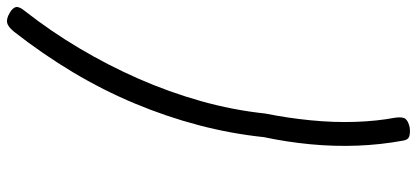

<svg xmlns="http://www.w3.org/2000/svg" viewBox="-344 -778 1201 553"><g transform="rotate(-90 256.5 -501.5)"><path d="M501 -1030Q443 -956 394 -873.5Q345 -791 306.5 -703.5Q268 -616 242 -524Q216 -432 206 -338Q193 -273 186.5 -207Q180 -141 182 -79Q184 -17 194 36Q197 58 190.5 66Q184 74 166 78Q149 80 139.5 76.5Q130 73 128 59Q116 -6 113.5 -73Q111 -140 117.5 -208Q124 -276 138 -342Q148 -437 172.5 -530Q197 -623 235 -714Q273 -805 325 -892Q377 -979 442 -1062Q456 -1079 467.5 -1081.5Q479 -1084 496 -1074Q510 -1066 512.5 -1056.5Q515 -1047 501 -1030Z"/></g></svg>

Font: Playwrite US Trad Light
Style: Regular
Weight: 300
Designer: Veronika Burian, José Scaglione
Foundry: TypeTogether
Version: Version 1.003